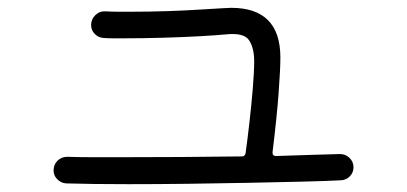

<svg xmlns="http://www.w3.org/2000/svg" viewBox="-20 -576 1040 491"><path d="M149 -107Q136 -108 126.5 -117.5Q117 -127 117 -140Q117 -155 127 -165Q137 -175 152 -175Q180 -174 216.5 -174Q253 -174 296 -174Q365 -174 444 -174.5Q523 -175 599 -176Q606 -176 608 -184Q613 -220 618 -264Q623 -308 626.5 -350Q630 -392 630 -420Q630 -453 617 -473Q604 -493 557 -488Q537 -486 493.5 -483.5Q450 -481 397.5 -479.5Q345 -478 297 -478Q283 -478 269.5 -478Q256 -478 244 -479Q231 -480 222 -489.5Q213 -499 213 -512Q213 -527 224 -537.5Q235 -548 251 -547Q266 -546 282.5 -546Q299 -546 316 -546Q361 -546 407 -547.5Q453 -549 491 -551.5Q529 -554 550 -555Q555 -555 560.5 -555.5Q566 -556 571 -556Q697 -556 697 -429Q697 -399 692.5 -338Q688 -277 677 -187V-185Q677 -177 686 -177Q736 -179 777.5 -180Q819 -181 847 -182Q862 -183 873 -173Q884 -163 884 -148Q884 -135 875 -125.5Q866 -116 853 -115Q815 -113 753 -111.5Q691 -110 615.5 -108.5Q540 -107 461 -106Q382 -105 309 -105Q263 -105 222.5 -105.5Q182 -106 149 -107Z"/></svg>

Font: Kiwi Maru Light
Style: Regular
Weight: 300
Designer: Hiroki-Chan
Version: Version 1.100